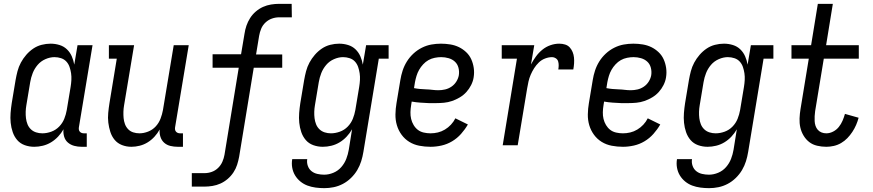

<svg xmlns="http://www.w3.org/2000/svg" viewBox="-20 -755 4540 998"><path d="M158 8Q132 8 108.5 -0.5Q85 -9 69.5 -27Q54 -45 46 -68.5Q38 -92 35.5 -117Q33 -142 35 -167.5Q37 -193 41 -219L61 -339Q65 -362 71 -385Q77 -408 88.5 -429.5Q100 -451 116.5 -470Q133 -489 153 -502.5Q173 -516 196.5 -522Q220 -528 243 -528Q267 -528 289.5 -521Q312 -514 328 -498.5Q344 -483 353 -462.5Q362 -442 366 -419L383 -520H461L390 -93Q389 -87 390 -81Q391 -75 395 -70.5Q399 -66 404.5 -64Q410 -62 416 -62H431V8H404Q384 8 365.5 3Q347 -2 333 -14Q319 -26 313.5 -44.5Q308 -63 310 -83Q299 -63 282 -45Q265 -27 245 -15Q225 -3 202.5 2.5Q180 8 158 8ZM200 -62Q223 -62 246.5 -70.5Q270 -79 287.5 -97Q305 -115 314 -137.5Q323 -160 327 -183L347 -303Q350 -321 351 -339Q352 -357 349.5 -374Q347 -391 341.5 -407Q336 -423 325 -435Q314 -447 297.5 -452.5Q281 -458 263 -458Q240 -458 216 -447.5Q192 -437 175.5 -417.5Q159 -398 150 -375Q141 -352 137 -328L117 -208Q114 -191 113.5 -174Q113 -157 115 -140.5Q117 -124 123 -109Q129 -94 140.5 -83Q152 -72 167.5 -67Q183 -62 200 -62Z M663 8Q637 8 614 -1Q591 -10 576 -28Q561 -46 553.5 -69.5Q546 -93 543 -117.5Q540 -142 542.5 -168Q545 -194 549 -219L587 -450H546V-520H677L625 -208Q622 -191 621.5 -174Q621 -157 622.5 -141Q624 -125 629.5 -110Q635 -95 646 -83.5Q657 -72 672.5 -67Q688 -62 705 -62Q727 -62 750 -71Q773 -80 789.5 -98Q806 -116 814.5 -138.5Q823 -161 827 -183L883 -520H961L890 -93Q889 -87 890 -81Q891 -75 895 -70.5Q899 -66 904.5 -64Q910 -62 916 -62H931V8H904Q884 8 865.5 3.5Q847 -1 833.5 -13Q820 -25 814 -43.5Q808 -62 810 -82Q799 -62 783 -44.5Q767 -27 747.5 -15Q728 -3 706 2.5Q684 8 663 8Z M977 215V145H1043Q1062 145 1080.5 138.5Q1099 132 1113.5 118Q1128 104 1136 85.5Q1144 67 1147 49L1221 -403H1085V-473H1233L1251 -580Q1254 -601 1261 -621.5Q1268 -642 1280 -661Q1292 -680 1309.5 -695Q1327 -710 1347 -719Q1367 -728 1388.5 -731.5Q1410 -735 1430 -735H1496L1497 -665H1431Q1412 -665 1393.5 -658.5Q1375 -652 1360 -638Q1345 -624 1337.5 -605.5Q1330 -587 1327 -569L1311 -472H1447V-403H1299L1223 60Q1219 81 1212.5 101.5Q1206 122 1193.5 141Q1181 160 1163.5 175Q1146 190 1126 199Q1106 208 1084.5 211.5Q1063 215 1043 215Z M1666 223Q1643 223 1620.5 220Q1598 217 1578 209.5Q1558 202 1541.5 188.5Q1525 175 1514 157Q1503 139 1499 117Q1495 95 1499 72H1577Q1574 90 1580 107Q1586 124 1599 134.5Q1612 145 1629.5 149Q1647 153 1665 153Q1689 153 1713 143Q1737 133 1754 113.5Q1771 94 1780 70.5Q1789 47 1793 23L1810 -83Q1798 -62 1781.5 -44.5Q1765 -27 1745 -15Q1725 -3 1702.5 2.5Q1680 8 1658 8Q1632 8 1608.5 -0.5Q1585 -9 1569.5 -27Q1554 -45 1546 -68.5Q1538 -92 1535.5 -117Q1533 -142 1535 -167.5Q1537 -193 1541 -219L1561 -339Q1565 -362 1571 -385Q1577 -408 1588.5 -429.5Q1600 -451 1616.5 -470Q1633 -489 1653 -502.5Q1673 -516 1696.5 -522Q1720 -528 1743 -528Q1767 -528 1789.5 -521Q1812 -514 1828 -498.5Q1844 -483 1853 -462.5Q1862 -442 1866 -419L1883 -520H2000V-450H1949L1869 34Q1865 59 1857.5 83Q1850 107 1837 129Q1824 151 1804.5 170Q1785 189 1762 201Q1739 213 1714.5 218Q1690 223 1666 223ZM1700 -62Q1723 -62 1746.5 -70.5Q1770 -79 1787.5 -97Q1805 -115 1814 -137.5Q1823 -160 1827 -183L1847 -303Q1850 -321 1851 -339Q1852 -357 1849.5 -374Q1847 -391 1841.5 -407Q1836 -423 1825 -435Q1814 -447 1797.5 -452.5Q1781 -458 1763 -458Q1740 -458 1716 -447.5Q1692 -437 1675.5 -417.5Q1659 -398 1650 -375Q1641 -352 1637 -328L1617 -208Q1614 -191 1613.5 -174Q1613 -157 1615 -140.5Q1617 -124 1623 -109Q1629 -94 1640.5 -83Q1652 -72 1667.5 -67Q1683 -62 1700 -62Z M2218 8Q2188 8 2159.5 2.5Q2131 -3 2107.5 -17.5Q2084 -32 2067.5 -54.5Q2051 -77 2043 -104Q2035 -131 2035.5 -160.5Q2036 -190 2041 -219L2061 -339Q2065 -364 2073 -388.5Q2081 -413 2095 -435.5Q2109 -458 2129 -476.5Q2149 -495 2173 -507Q2197 -519 2222 -523.5Q2247 -528 2272 -528Q2297 -528 2321 -524Q2345 -520 2365.5 -510Q2386 -500 2403 -484Q2420 -468 2429.5 -447Q2439 -426 2442.5 -402Q2446 -378 2442 -353Q2439 -333 2429 -313Q2419 -293 2404 -276.5Q2389 -260 2369.5 -248.5Q2350 -237 2329.5 -230Q2309 -223 2288 -221Q2267 -219 2246 -219H2209Q2187 -220 2165 -221.5Q2143 -223 2120 -227L2117 -208Q2114 -190 2113.5 -172Q2113 -154 2117 -137Q2121 -120 2130 -105Q2139 -90 2152 -80Q2165 -70 2182.5 -66Q2200 -62 2218 -62Q2237 -62 2256 -66.5Q2275 -71 2292.5 -81.5Q2310 -92 2324 -107Q2338 -122 2347 -140L2412 -108Q2397 -82 2376.5 -59Q2356 -36 2330 -20.5Q2304 -5 2275 1.5Q2246 8 2218 8ZM2259 -286Q2276 -286 2293.5 -290Q2311 -294 2326.5 -304.5Q2342 -315 2352 -331Q2362 -347 2365 -364Q2368 -384 2363 -403Q2358 -422 2344.5 -434.5Q2331 -447 2312 -452.5Q2293 -458 2273 -458Q2257 -458 2239.5 -454.5Q2222 -451 2207 -442.5Q2192 -434 2179.5 -420.5Q2167 -407 2158.5 -392Q2150 -377 2145 -360.5Q2140 -344 2137 -328L2132 -297Q2147 -294 2163 -292.5Q2179 -291 2195.5 -290.5Q2212 -290 2227.5 -288Q2243 -286 2259 -286Z M2593 0 2667 -450H2588V-520H2757L2740 -420Q2751 -441 2765.5 -461Q2780 -481 2799 -496.5Q2818 -512 2841 -520Q2864 -528 2887 -528Q2903 -528 2917.5 -523.5Q2932 -519 2941.5 -508.5Q2951 -498 2956.5 -484.5Q2962 -471 2963.5 -456Q2965 -441 2964 -425.5Q2963 -410 2960 -394H2882Q2884 -405 2884 -416Q2884 -427 2881 -436.5Q2878 -446 2869 -452Q2860 -458 2850 -458Q2832 -458 2813.5 -451Q2795 -444 2781 -430.5Q2767 -417 2756.5 -400.5Q2746 -384 2738.5 -366.5Q2731 -349 2727 -331Q2723 -313 2720 -295L2671 0Z M3218 8Q3188 8 3159.5 2.5Q3131 -3 3107.5 -17.5Q3084 -32 3067.5 -54.5Q3051 -77 3043 -104Q3035 -131 3035.5 -160.5Q3036 -190 3041 -219L3061 -339Q3065 -364 3073 -388.5Q3081 -413 3095 -435.5Q3109 -458 3129 -476.5Q3149 -495 3173 -507Q3197 -519 3222 -523.5Q3247 -528 3272 -528Q3297 -528 3321 -524Q3345 -520 3365.5 -510Q3386 -500 3403 -484Q3420 -468 3429.5 -447Q3439 -426 3442.5 -402Q3446 -378 3442 -353Q3439 -333 3429 -313Q3419 -293 3404 -276.5Q3389 -260 3369.5 -248.5Q3350 -237 3329.5 -230Q3309 -223 3288 -221Q3267 -219 3246 -219H3209Q3187 -220 3165 -221.5Q3143 -223 3120 -227L3117 -208Q3114 -190 3113.5 -172Q3113 -154 3117 -137Q3121 -120 3130 -105Q3139 -90 3152 -80Q3165 -70 3182.5 -66Q3200 -62 3218 -62Q3237 -62 3256 -66.5Q3275 -71 3292.5 -81.5Q3310 -92 3324 -107Q3338 -122 3347 -140L3412 -108Q3397 -82 3376.5 -59Q3356 -36 3330 -20.5Q3304 -5 3275 1.5Q3246 8 3218 8ZM3259 -286Q3276 -286 3293.5 -290Q3311 -294 3326.5 -304.5Q3342 -315 3352 -331Q3362 -347 3365 -364Q3368 -384 3363 -403Q3358 -422 3344.5 -434.5Q3331 -447 3312 -452.5Q3293 -458 3273 -458Q3257 -458 3239.5 -454.5Q3222 -451 3207 -442.5Q3192 -434 3179.5 -420.5Q3167 -407 3158.5 -392Q3150 -377 3145 -360.5Q3140 -344 3137 -328L3132 -297Q3147 -294 3163 -292.5Q3179 -291 3195.5 -290.5Q3212 -290 3227.5 -288Q3243 -286 3259 -286Z M3666 223Q3643 223 3620.5 220Q3598 217 3578 209.5Q3558 202 3541.5 188.5Q3525 175 3514 157Q3503 139 3499 117Q3495 95 3499 72H3577Q3574 90 3580 107Q3586 124 3599 134.5Q3612 145 3629.5 149Q3647 153 3665 153Q3689 153 3713 143Q3737 133 3754 113.5Q3771 94 3780 70.5Q3789 47 3793 23L3810 -83Q3798 -62 3781.5 -44.5Q3765 -27 3745 -15Q3725 -3 3702.5 2.5Q3680 8 3658 8Q3632 8 3608.5 -0.5Q3585 -9 3569.5 -27Q3554 -45 3546 -68.5Q3538 -92 3535.5 -117Q3533 -142 3535 -167.5Q3537 -193 3541 -219L3561 -339Q3565 -362 3571 -385Q3577 -408 3588.5 -429.5Q3600 -451 3616.5 -470Q3633 -489 3653 -502.5Q3673 -516 3696.5 -522Q3720 -528 3743 -528Q3767 -528 3789.5 -521Q3812 -514 3828 -498.5Q3844 -483 3853 -462.5Q3862 -442 3866 -419L3883 -520H4000V-450H3949L3869 34Q3865 59 3857.5 83Q3850 107 3837 129Q3824 151 3804.5 170Q3785 189 3762 201Q3739 213 3714.5 218Q3690 223 3666 223ZM3700 -62Q3723 -62 3746.5 -70.5Q3770 -79 3787.5 -97Q3805 -115 3814 -137.5Q3823 -160 3827 -183L3847 -303Q3850 -321 3851 -339Q3852 -357 3849.5 -374Q3847 -391 3841.5 -407Q3836 -423 3825 -435Q3814 -447 3797.5 -452.5Q3781 -458 3763 -458Q3740 -458 3716 -447.5Q3692 -437 3675.5 -417.5Q3659 -398 3650 -375Q3641 -352 3637 -328L3617 -208Q3614 -191 3613.5 -174Q3613 -157 3615 -140.5Q3617 -124 3623 -109Q3629 -94 3640.5 -83Q3652 -72 3667.5 -67Q3683 -62 3700 -62Z M4275 8Q4251 8 4227.5 2.5Q4204 -3 4186.5 -16.5Q4169 -30 4157 -50Q4145 -70 4140 -92.5Q4135 -115 4136 -139.5Q4137 -164 4141 -188L4184 -450H4094V-520H4196L4231 -735H4309L4274 -520H4444V-450H4262L4217 -177Q4215 -164 4214.5 -151Q4214 -138 4214.5 -125.5Q4215 -113 4219 -101Q4223 -89 4231 -80Q4239 -71 4250.5 -66.5Q4262 -62 4275 -62Q4293 -62 4310.5 -71Q4328 -80 4340 -95Q4352 -110 4359.5 -127.5Q4367 -145 4372 -163L4443 -143Q4438 -124 4430 -105.5Q4422 -87 4410.5 -69.5Q4399 -52 4384.5 -37Q4370 -22 4352 -11.5Q4334 -1 4314 3.5Q4294 8 4275 8Z"/></svg>

Font: Iosevka Curly Slab
Style: Italic
Weight: 400
Italic angle: -9°
Monospace: yes
Designer: Belleve Invis
Foundry: Belleve Invis
Version: Version 22.1.2; ttfautohint (v1.8.4)